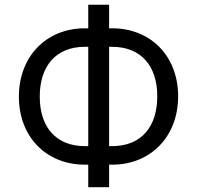

<svg xmlns="http://www.w3.org/2000/svg" viewBox="-20 -760 831 810"><path d="M338.1 -640.6C176.1 -640.6 59.7 -522.7 59.7 -352.3C59.7 -181.8 176.1 -65.3 338.1 -65.3H352.3V29.8H440.3V-65.3H453.1C615.1 -65.3 731.5 -183.2 731.5 -353.7C731.5 -524.1 615.1 -640.6 453.1 -640.6H440.3V-740.1H352.3V-640.6ZM338.1 -562.5H352.3V-143.5H338.1C214.5 -143.5 147.7 -225.9 147.7 -352.3C147.7 -480.1 214.5 -562.5 338.1 -562.5ZM440.3 -562.5H453.1C576.7 -562.5 643.5 -480.1 643.5 -353.7C643.5 -225.9 576.7 -143.5 453.1 -143.5H440.3Z"/></svg>

Font: Karasuma Gothic
Style: Regular
Weight: 400
Designer: Rasmus Andersson, Ryoko Nishizuka
Foundry: Genbu
Version: Version 1.00